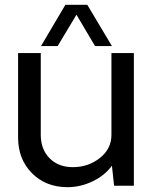

<svg xmlns="http://www.w3.org/2000/svg" viewBox="-20 -770 626 796"><path d="M219 -579H150L251 -750H342L444 -579H374L297 -709ZM535 -550V0H453L444 -83Q415 -43 364.5 -18.5Q314 6 260 6Q170 6 112.5 -52Q55 -110 55 -200V-550H149V-211Q149 -151 185.5 -114Q222 -77 282 -77Q346 -77 394 -115Q442 -153 442 -211V-550Z"/></svg>

Font: Oakes Grotesk
Style: Regular
Weight: 400
Designer: Samuel Oakes
Foundry: Samuel Oakes
Version: Version 1.000;PS 001.000;hotconv 1.0.88;makeotf.lib2.5.64775